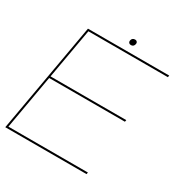

<svg xmlns="http://www.w3.org/2000/svg" viewBox="-172 -887 982 1023"><g transform="rotate(30 319.0 -375.0)"><path d="M1 0 120 -675H620L618 -664H129L74.5 -355H540.5L538.5 -344H72.5L14 -11H503L501 0ZM361.5 -713.5Q353.5 -713.5 348.8 -719Q344 -724.5 345.5 -732.5Q349 -750.5 367.5 -750.5Q375 -750.5 379.5 -745.2Q384 -740 382.5 -732.5Q379 -713.5 361.5 -713.5Z"/></g></svg>

Font: Anybody ExtraExpanded Thin
Style: Italic
Weight: 100
Width: 8
Italic angle: -10°
Designer: Tyler Finck
Foundry: Etcetera Type Company
Version: Version 1.010; ttfautohint (v1.8.3) -l 8 -r 50 -G 200 -x 14 